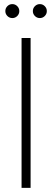

<svg xmlns="http://www.w3.org/2000/svg" viewBox="-20 -915 254 935"><path d="M129 -730V0H85V-730ZM16 -837Q6 -847 6 -861Q6 -875 16 -885Q26 -895 40 -895Q54 -895 64 -885Q74 -875 74 -861Q74 -847 64 -837Q54 -827 40 -827Q26 -827 16 -837ZM150 -837Q140 -847 140 -861Q140 -875 150 -885Q160 -895 174 -895Q188 -895 198 -885Q208 -875 208 -861Q208 -847 198 -837Q188 -827 174 -827Q160 -827 150 -837Z"/></svg>

Font: Nacelle UltraLight
Style: Regular
Weight: 200
Designer: Sora Sagano
Foundry: Sora Sagano
Version: Version 1.000;FEAKit 1.0